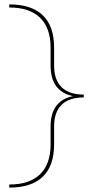

<svg xmlns="http://www.w3.org/2000/svg" viewBox="-20 -731 423 873"><path d="M361 -301V-288Q294 -288 260 -254.5Q226 -221 226 -156V-74Q226 23 174.5 72.5Q123 122 22 122V108Q114 108 162 61.5Q210 15 210 -74V-156Q210 -273 312 -294Q210 -315 210 -433V-515Q210 -604 162 -650.5Q114 -697 22 -697V-711Q123 -711 174.5 -661.5Q226 -612 226 -515V-433Q226 -368 260 -334.5Q294 -301 361 -301Z"/></svg>

Font: Ysabeau Thin
Style: Regular
Weight: 200
Designer: Christian Thalmann (Catharsis Fonts)
Version: Version 0.003